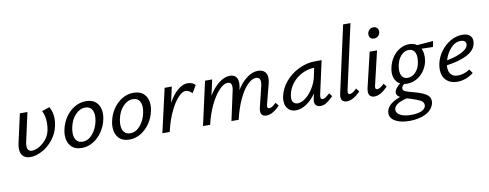

<svg xmlns="http://www.w3.org/2000/svg" viewBox="-76 -1111 4585 1801"><g transform="rotate(-10 2216.0 -211.0)"><path d="M126 -143Q121 -120 121 -104Q121 -51 167 -51Q197 -51 234 -71.5Q271 -92 301 -128.5Q331 -165 341 -211Q349 -246 349 -284Q349 -354 323 -400L396 -425Q426 -376 426 -310Q426 -278 418 -241Q403 -171 358 -114.5Q313 -58 254.5 -26.5Q196 5 143 5Q96 5 71.5 -20.5Q47 -46 47 -92Q47 -115 53 -142L114 -416H186Z M493 -139Q493 -164 499 -192Q512 -256 547.5 -308.5Q583 -361 634 -391Q685 -421 743 -421Q808 -421 844.5 -382.5Q881 -344 881 -279Q881 -254 875 -225Q862 -162 826.5 -109.5Q791 -57 740 -26Q689 5 631 5Q565 5 529 -34.5Q493 -74 493 -139ZM800 -221Q805 -249 805 -268Q805 -312 785 -337.5Q765 -363 726 -363Q674 -363 631.5 -317.5Q589 -272 574 -197Q569 -169 569 -149Q569 -103 589.5 -77.5Q610 -52 649 -52Q703 -52 744.5 -101.5Q786 -151 800 -221Z M947 -139Q947 -164 953 -192Q966 -256 1001.5 -308.5Q1037 -361 1088 -391Q1139 -421 1197 -421Q1262 -421 1298.5 -382.5Q1335 -344 1335 -279Q1335 -254 1329 -225Q1316 -162 1280.5 -109.5Q1245 -57 1194 -26Q1143 5 1085 5Q1019 5 983 -34.5Q947 -74 947 -139ZM1254 -221Q1259 -249 1259 -268Q1259 -312 1239 -337.5Q1219 -363 1180 -363Q1128 -363 1085.5 -317.5Q1043 -272 1028 -197Q1023 -169 1023 -149Q1023 -103 1043.5 -77.5Q1064 -52 1103 -52Q1157 -52 1198.5 -101.5Q1240 -151 1254 -221Z M1784 -390 1742 -320Q1731 -335 1713 -344Q1695 -353 1680 -353Q1648 -353 1608 -309.5Q1568 -266 1531 -188Q1494 -110 1471 -12L1468 0H1398L1493 -416H1561L1528 -267Q1570 -341 1617.5 -381Q1665 -421 1710 -421Q1732 -421 1752.5 -413.5Q1773 -406 1784 -390Z M2518 -66Q2448 6 2390 6Q2364 6 2350 -7Q2336 -20 2336 -46Q2336 -61 2340 -77L2389 -278Q2393 -295 2393 -311Q2393 -359 2352 -359Q2313 -359 2270 -315.5Q2227 -272 2188.5 -190.5Q2150 -109 2125 0H2056L2117 -281Q2121 -298 2121 -314Q2121 -359 2083 -359Q2043 -359 1998 -310Q1953 -261 1914.5 -180Q1876 -99 1855 -7L1854 0H1785L1878 -416H1946L1913 -268Q1958 -340 2010.5 -380.5Q2063 -421 2115 -421Q2152 -421 2171 -399Q2190 -377 2190 -338Q2190 -316 2184 -289L2180 -273Q2225 -345 2277.5 -383Q2330 -421 2380 -421Q2420 -421 2444 -400Q2468 -379 2468 -336Q2468 -312 2461 -285L2412 -97Q2409 -85 2409 -77Q2409 -57 2428 -57Q2441 -57 2456.5 -67Q2472 -77 2493 -97Z M3027 -66Q2990 -29 2961.5 -11.5Q2933 6 2905 6Q2879 6 2864 -7.5Q2849 -21 2849 -48Q2849 -55 2853 -77L2863 -121Q2823 -62 2771.5 -28Q2720 6 2670 6Q2622 6 2595.5 -24.5Q2569 -55 2569 -104Q2569 -124 2573 -143Q2588 -217 2640.5 -279.5Q2693 -342 2769.5 -379Q2846 -416 2928 -416H2988L2918 -97Q2916 -83 2916 -79Q2916 -55 2935 -55Q2948 -55 2964 -65.5Q2980 -76 3003 -97ZM2890 -278 2907 -358Q2843 -356 2788 -327.5Q2733 -299 2695.5 -251Q2658 -203 2647 -143Q2644 -128 2644 -115Q2644 -86 2659 -71Q2674 -56 2698 -56Q2736 -56 2776.5 -88.5Q2817 -121 2848 -172.5Q2879 -224 2890 -278Z M3101 -48Q3101 -55 3105 -77L3245 -711H3315L3179 -97Q3177 -81 3177 -77Q3177 -57 3195 -57Q3208 -57 3222.5 -66.5Q3237 -76 3260 -97L3285 -66Q3215 6 3157 6Q3101 6 3101 -48Z M3363 -50Q3363 -63 3366 -79L3446 -416H3516L3441 -97Q3438 -87 3438 -77Q3438 -57 3457 -57Q3469 -57 3484.5 -66.5Q3500 -76 3522 -97L3546 -66Q3477 6 3419 6Q3393 6 3378 -8Q3363 -22 3363 -50ZM3462 -576Q3462 -601 3478 -618Q3494 -635 3519 -635Q3540 -635 3553 -622Q3566 -609 3566 -588Q3566 -562 3549.5 -546Q3533 -530 3509 -530Q3487 -530 3474.5 -542.5Q3462 -555 3462 -576Z M4038 -356 3930 -359Q3946 -328 3946 -284Q3946 -260 3942 -237Q3933 -191 3905 -150Q3877 -109 3834 -84Q3791 -59 3740 -59Q3730 -59 3712 -61Q3701 -54 3694 -43.5Q3687 -33 3687 -22Q3687 -3 3710.5 7Q3734 17 3791 32Q3860 50 3900 74Q3940 98 3940 142Q3940 148 3938 160Q3925 220 3861.5 254.5Q3798 289 3701 289Q3619 289 3568.5 260.5Q3518 232 3518 184Q3518 178 3520 166Q3536 93 3653 52Q3620 34 3620 7Q3620 -30 3675 -73Q3646 -89 3630.5 -118Q3615 -147 3615 -185Q3615 -208 3621 -233Q3634 -292 3665 -334.5Q3696 -377 3737 -399Q3778 -421 3821 -421Q3866 -421 3895 -399L4049 -411ZM3878 -280Q3878 -322 3860 -345Q3842 -368 3809 -368Q3767 -368 3734 -332Q3701 -296 3691 -237Q3687 -217 3687 -197Q3687 -157 3705 -134.5Q3723 -112 3755 -112Q3798 -112 3831.5 -147Q3865 -182 3875 -243Q3878 -263 3878 -280ZM3868 167Q3868 138 3838.5 121.5Q3809 105 3750 87Q3741 84 3731.5 81.5Q3722 79 3712 76Q3657 89 3626.5 107.5Q3596 126 3589 152Q3588 156 3588 164Q3588 197 3626 216.5Q3664 236 3726 236Q3787 236 3823.5 220.5Q3860 205 3867 177Q3868 173 3868 167Z M4422 -345Q4422 -333 4419 -321Q4406 -257 4330.5 -218.5Q4255 -180 4137 -164Q4136 -158 4136 -146Q4136 -101 4158 -76.5Q4180 -52 4225 -52Q4251 -52 4280.5 -61Q4310 -70 4337 -89L4363 -51Q4328 -24 4288.5 -9.5Q4249 5 4209 5Q4142 5 4103 -33.5Q4064 -72 4064 -138Q4064 -164 4070 -192Q4083 -253 4121.5 -305.5Q4160 -358 4214.5 -389.5Q4269 -421 4327 -421Q4375 -421 4398.5 -400Q4422 -379 4422 -345ZM4303 -367Q4250 -367 4208 -321Q4166 -275 4147 -210Q4240 -227 4296.5 -259Q4353 -291 4353 -328Q4353 -344 4341.5 -355.5Q4330 -367 4303 -367Z"/></g></svg>

Font: Ysabeau Medium
Style: Italic
Weight: 500
Italic angle: -12°
Designer: Christian Thalmann (Catharsis Fonts)
Version: Version 0.003